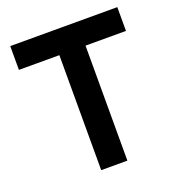

<svg xmlns="http://www.w3.org/2000/svg" viewBox="-128 -805 843 910"><g transform="rotate(-20 294.0 -350.0)"><path d="M360 0H228V-580H24V-700H564V-580H360Z"/></g></svg>

Font: Space Grotesk Variable Light
Style: Regular
Weight: 300
Designer: Florian Karsten
Foundry: Florian Karsten
Version: Version 2.000